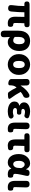

<svg xmlns="http://www.w3.org/2000/svg" viewBox="2135 -2758 825 5135"><g transform="rotate(90 2547.5 -190.5)"><path d="M602 14Q427 14 427 -187Q427 -201 429 -270Q431 -378 432 -430H308Q308 -280 288 -78Q280 9 196 5Q101 -1 118 -102Q142 -269 142 -430H85Q19 -430 19 -498Q19 -562 81 -567L105 -569H406H639Q708 -569 708 -500Q708 -430 639 -430H602Q595 -333 595 -180Q595 -152 608 -140Q619 -130 647 -130Q665 -132 680 -116Q693 -102 696 -81Q701 -49 694 -26Q686 2 661 9Q633 14 602 14Z M890 202Q801 202 801 112V-34V-270Q801 -426 879 -508Q951 -583 1076 -583Q1201 -583 1272.5 -507Q1344 -431 1344 -294Q1344 -154 1271 -67Q1204 14 1108 14Q1019 14 968 -48Q968 -43 969 -32Q974 63 976 110Q980 202 890 202ZM1065 -132Q1107 -132 1133 -169Q1162 -209 1162 -291Q1162 -438 1069 -438Q1024 -438 996 -396.5Q968 -355 968 -287V-174Q1008 -132 1065 -132Z M1705 14Q1591 14 1512 -65Q1427 -149 1427 -284.5Q1427 -420 1512 -504Q1591 -583 1705 -583Q1819 -583 1898 -504Q1983 -420 1983 -284Q1983 -148 1898 -65Q1819 14 1705 14ZM1705 -130Q1801 -130 1801 -284Q1801 -439 1705 -439Q1657 -439 1632 -397Q1609 -358 1609 -284Q1609 -130 1705 -130Z M2466 4Q2449 -3 2441 -14Q2382 -95 2322 -221L2320 -219Q2288 -187 2274 -143Q2261 -101 2261 -35V-33Q2261 -18 2245 -8Q2231 0 2213 0Q2167 0 2133 -21Q2094 -44 2094 -83V-196V-392Q2094 -411 2092 -461Q2092 -464 2092 -465Q2087 -514 2109.5 -541.5Q2132 -569 2180 -569Q2255 -569 2265 -501Q2267 -478 2267 -427V-331H2271Q2387 -508 2509 -561Q2591 -583 2597 -495Q2603 -417 2535 -395Q2488 -374 2438 -331Q2511 -191 2608 -64Q2631 -37 2621 -17Q2611 3 2570 6L2502 10Q2483 11 2466 4Z M2964 14Q2848 14 2774 -30Q2695 -79 2695 -163Q2695 -269 2804 -296V-301Q2763 -314 2739 -350Q2718 -382 2718 -419Q2718 -500 2793 -544Q2860 -583 2966 -583Q3039 -583 3108 -554Q3165 -525 3133 -470Q3100 -411 3036 -439Q3004 -447 2976 -447Q2938 -447 2915 -432.5Q2892 -418 2892 -394Q2892 -348 2966 -348Q2973 -348 2980 -348Q3047 -353 3047 -290Q3047 -226 2981 -231Q2970 -232 2948 -232Q2906 -232 2887.5 -220Q2869 -208 2869 -181Q2869 -122 2982 -122Q3008 -122 3035 -130Q3067 -145 3095 -140Q3124 -134 3142 -105Q3158 -79 3149 -55Q3141 -32 3113 -16Q3048 14 2964 14Z M3428 14Q3335 14 3294 -41Q3259 -88 3259 -185V-377V-479Q3259 -569 3348 -569Q3393 -569 3415 -543.5Q3437 -518 3435 -472Q3434 -451 3433 -410Q3426 -235 3426 -178Q3426 -151 3437.5 -140.5Q3449 -130 3475 -130Q3476 -130 3477 -130Q3492 -133 3505 -119Q3515 -105 3518 -87Q3523 -54 3518 -30Q3511 1 3487 9Q3460 14 3428 14Z M3873 14Q3709 14 3709 -187V-430H3610Q3544 -430 3544 -498Q3544 -562 3606 -567L3629 -569H3840H3983Q4052 -569 4052 -500Q4052 -430 3983 -430H3883Q3876 -297 3876 -180Q3876 -130 3920 -130Q3921 -130 3922 -130Q3953 -134 3972.5 -118.5Q3992 -103 3997 -72Q4008 -6 3951 7Q3909 14 3873 14Z M4329 14Q4224 14 4162 -65.5Q4100 -145 4100 -281.5Q4100 -418 4177 -503Q4248 -583 4352 -583Q4454 -583 4506 -474H4510L4514 -493Q4527 -569 4604 -569Q4705 -569 4681 -473Q4665 -405 4655 -358Q4629 -237 4629 -181Q4629 -130 4684 -130Q4685 -130 4686 -130Q4703 -133 4716 -117Q4727 -104 4730 -83Q4741 -5 4701 8Q4676 14 4640 14Q4578 14 4542 -7Q4505 -28 4489 -78H4484Q4428 14 4329 14ZM4372 -132Q4408 -132 4437 -166Q4466 -200 4469 -248L4476 -345Q4441 -438 4379 -438Q4339 -438 4313 -402Q4282 -363 4282 -285Q4282 -132 4372 -132Z M4986 14Q4893 14 4852 -41Q4817 -88 4817 -185V-377V-479Q4817 -569 4906 -569Q4951 -569 4973 -543.5Q4995 -518 4993 -472Q4992 -451 4991 -410Q4984 -235 4984 -178Q4984 -151 4995.5 -140.5Q5007 -130 5033 -130Q5034 -130 5035 -130Q5050 -133 5063 -119Q5073 -105 5076 -87Q5081 -54 5076 -30Q5069 1 5045 9Q5018 14 4986 14Z"/></g></svg>

Font: GenSenRounded TW H
Style: Regular
Weight: 900
Version: Version 1.501;PS 1;hotconv 16.6.51;makeotf.lib2.5.65220